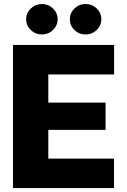

<svg xmlns="http://www.w3.org/2000/svg" viewBox="-20 -956 645 976"><path d="M45.9 0V-727.5H560.1V-577.6H225.6V-434.6H516.6V-295.9H225.6V-149.9H559.6V0ZM192.9 -780.8Q160.2 -780.8 136.5 -803.5Q112.8 -826.2 112.8 -858.4Q112.8 -890.1 136.5 -912.8Q160.2 -935.5 192.9 -935.5Q226.1 -935.5 249.5 -912.8Q272.9 -890.1 272.9 -858.4Q272.9 -826.2 249.5 -803.5Q226.1 -780.8 192.9 -780.8ZM415 -780.8Q381.8 -780.8 358.4 -803.5Q335 -826.2 335 -858.4Q335 -890.1 358.4 -912.8Q381.8 -935.5 415 -935.5Q448.2 -935.5 471.7 -912.8Q495.1 -890.1 495.1 -858.4Q495.1 -826.2 471.7 -803.5Q448.2 -780.8 415 -780.8Z"/></svg>

Font: Inter Display Extra Bold
Style: Regular
Weight: 800
Designer: Rasmus Andersson
Foundry: rsms
Version: Version 4.000;git-4fc901f